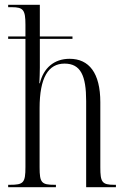

<svg xmlns="http://www.w3.org/2000/svg" viewBox="-20 -780 525 800"><path d="M14 0H213V-10H208C153 -10 145 -18 145 -83V-329C145 -458 182 -515 249 -515C316 -515 339 -465 339 -359V0H463V-10H456C405 -10 398 -21 398 -83V-354C398 -476 351 -535 270 -535C205 -535 161 -496 146 -433H144C145 -455 146 -476 146 -498V-618H282V-628H146V-760H14V-750H29C77 -750 86 -739 86 -677V-628H14V-618H86V-84C86 -18 78 -10 21 -10H14Z"/></svg>

Font: Noto Serif Display ExtraCondensed Light
Style: Regular
Weight: 300
Width: 2
Designer: Monotype Design Team
Foundry: Monotype Imaging Inc.
Version: Version 2.009